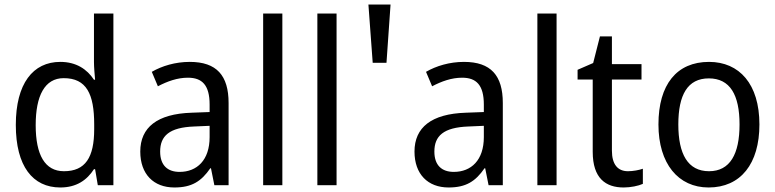

<svg xmlns="http://www.w3.org/2000/svg" viewBox="-20 -820 3431 850"><path d="M247 10C319 10 365 -23 396 -71H401L413 0H482V-760H396V-545C396 -524 399 -489 401 -467H396C365 -514 317 -546 247 -546C126 -546 50 -450 50 -267C50 -84 125 10 247 10ZM263 -62C179 -62 138 -134 138 -266C138 -396 178 -474 262 -474C363 -474 397 -404 397 -269V-248C397 -123 358 -62 263 -62Z M820 -546C756 -546 697 -528 652 -502L679 -438C721 -460 765 -476 812 -476C875 -476 908 -443 908 -357V-324L828 -321C676 -316 601 -256 601 -149C601 -49 660 10 752 10C829 10 871 -17 911 -75H914L929 0H992V-364C992 -486 939 -546 820 -546ZM840 -260 908 -263V-213C908 -111 852 -59 775 -59C723 -59 689 -87 689 -149C689 -218 729 -256 840 -260Z M1230 0V-760H1145V0Z M1470 0V-760H1385V0Z M1709 -800H1611L1630 -542H1691Z M2034 -546C1970 -546 1911 -528 1866 -502L1893 -438C1935 -460 1979 -476 2026 -476C2089 -476 2122 -443 2122 -357V-324L2042 -321C1890 -316 1815 -256 1815 -149C1815 -49 1874 10 1966 10C2043 10 2085 -17 2125 -75H2128L2143 0H2206V-364C2206 -486 2153 -546 2034 -546ZM2054 -260 2122 -263V-213C2122 -111 2066 -59 1989 -59C1937 -59 1903 -87 1903 -149C1903 -218 1943 -256 2054 -260Z M2444 0V-760H2359V0Z M2760 -62C2715 -62 2689 -92 2689 -153V-468H2820V-536H2689V-659H2636L2606 -541L2537 -511V-468H2604V-148C2604 -30 2662 10 2741 10C2772 10 2806 3 2826 -6V-73C2809 -67 2783 -62 2760 -62Z M3342 -269C3342 -448 3253 -546 3119 -546C2976 -546 2895 -446 2895 -269C2895 -95 2983 10 3117 10C3259 10 3342 -95 3342 -269ZM2983 -269C2983 -400 3024 -473 3118 -473C3212 -473 3254 -400 3254 -269C3254 -138 3212 -62 3119 -62C3025 -62 2983 -138 2983 -269Z"/></svg>

Font: Noto Sans Sinhala UI SemiCondensed
Style: Regular
Weight: 400
Width: 4
Designer: Jelle Bosma - Monotype Design Team
Foundry: Monotype Imaging Inc.
Version: Version 2.006